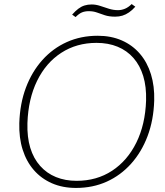

<svg xmlns="http://www.w3.org/2000/svg" viewBox="-20 -915 811 945"><path d="M354 10Q288 10 235.5 -13Q183 -36 146.5 -78Q110 -120 91.5 -178.5Q73 -237 75 -309Q78 -405 107.5 -483.5Q137 -562 188.5 -619.5Q240 -677 309 -708Q378 -739 461 -739Q527 -739 579.5 -716Q632 -693 668.5 -650.5Q705 -608 723 -549.5Q741 -491 739 -420Q736 -324 706.5 -245.5Q677 -167 625.5 -109.5Q574 -52 505.5 -21Q437 10 354 10ZM357 -25Q456 -25 531.5 -74.5Q607 -124 651 -213Q695 -302 699 -420Q701 -488 685 -540.5Q669 -593 637 -629.5Q605 -666 559 -685Q513 -704 455 -704Q357 -704 281.5 -655Q206 -606 162.5 -517Q119 -428 115 -309Q113 -240 129 -187.5Q145 -135 177.5 -98.5Q210 -62 255.5 -43.5Q301 -25 357 -25ZM547 -833Q517 -833 496 -840Q475 -847 457 -853.5Q439 -860 417 -860Q398 -860 383.5 -854Q369 -848 352 -831L335 -843Q351 -861 365.5 -872Q380 -883 396 -888Q412 -893 431 -893Q452 -893 473 -886Q494 -879 516 -872Q538 -865 561 -865Q578 -865 595 -872Q612 -879 628 -895L646 -882Q631 -865 615 -854Q599 -843 582.5 -838Q566 -833 547 -833Z"/></svg>

Font: Mona Sans
Style: Italic
Weight: 200
Italic angle: -11.6951°
Designer: Deni Anggara
Foundry: GitHub
Version: Version 2.000